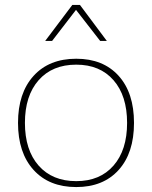

<svg xmlns="http://www.w3.org/2000/svg" viewBox="-20 -748 616 778"><path d="M523 -250Q523 -128 460.5 -59Q398 10 289 10Q179 10 116 -59.5Q53 -129 53 -250Q53 -371 116 -440.5Q179 -510 289 -510Q398 -510 460.5 -441Q523 -372 523 -250ZM81 -250Q81 -140 136.5 -77Q192 -14 289 -14Q385 -14 440 -77Q495 -140 495 -250Q495 -360 440 -423Q385 -486 289 -486Q192 -486 136.5 -423Q81 -360 81 -250ZM386 -582 288 -708 191 -582H163L273 -728H304L413 -582Z"/></svg>

Font: Work Sans ExtraLight
Style: Regular
Weight: 280
Designer: Wei Huang
Foundry: Wei Huang
Version: Version 1.500